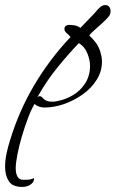

<svg xmlns="http://www.w3.org/2000/svg" viewBox="-92 -413 456 757"><path d="M-4 324Q-43 324 -57.5 301Q-72 278 -72 245Q-72 219 -66 191.5Q-60 164 -53 142Q-18 26 42.5 -76.5Q103 -179 186 -267Q181 -274 171.5 -282Q162 -290 162 -298Q162 -308 168 -311.5Q174 -315 182 -315Q184 -315 198.5 -313.5Q213 -312 225 -303L278 -358Q284 -364 289 -370.5Q294 -377 300 -382Q305 -387 310.5 -390Q316 -393 323 -393Q334 -393 339 -385.5Q344 -378 344 -369Q344 -359 339 -351.5Q334 -344 326 -336Q310 -320 290 -303Q270 -286 260 -273Q276 -258 286 -244.5Q296 -231 303 -211Q306 -201 308 -191Q310 -181 310 -170Q310 -132 289.5 -99Q269 -66 235 -41.5Q201 -17 161 -3Q121 11 83 11Q73 11 62.5 7.5Q52 4 44 -3Q31 19 18 53.5Q5 88 -6 125.5Q-17 163 -23.5 196.5Q-30 230 -30 250Q-30 271 -23 283.5Q-16 296 1 296Q4 296 17.5 295.5Q31 295 42 289Q44 303 30 313.5Q16 324 -4 324ZM114 -12Q119 -12 123.5 -12.5Q128 -13 132 -14Q166 -20 196 -38Q226 -56 244.5 -85.5Q263 -115 263 -153Q263 -176 252.5 -202.5Q242 -229 219 -243Q182 -205 136.5 -149.5Q91 -94 55 -29Q60 -34 64 -34Q69 -34 73.5 -30Q78 -26 79 -24Q91 -12 114 -12Z"/></svg>

Font: Hurricane
Style: Regular
Weight: 400
Designer: Robert E. Leuschke
Foundry: Robert E. Leuschke
Version: Version 1.010; ttfautohint (v1.8.3)